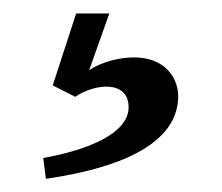

<svg xmlns="http://www.w3.org/2000/svg" viewBox="-20 -28 333 288"><path d="M144 -7.8H94.2L59.1 100.1L92.8 117.2C122.1 97.2 172.9 91.8 172.9 132.8C172.9 171.9 112.8 196.8 44.9 209L48.8 240.2C118.2 230 240.2 204.1 247.1 123C250 86.9 225.1 58.1 181.2 58.1C158.2 58.1 132.8 64.9 113.8 77.1Z"/></svg>

Font: Lora Italic
Style: Regular
Weight: 400
Italic angle: -3°
Designer: Olga Karpushina, Alexei Vanyashin
Foundry: Cyreal
Version: Version 1.011;PS 001.011;hotconv 1.0.70;makeotf.lib2.5.58329